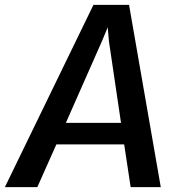

<svg xmlns="http://www.w3.org/2000/svg" viewBox="-65 -767 716 787"><path d="M-45 0 318 -747H464L594 0H470.5L444 -175H166L88 0ZM205 -263.5H431L381.5 -598L376.5 -655L353 -598.5Z"/></svg>

Font: Merriweather Sans Medium
Style: Italic
Weight: 500
Italic angle: -7.5°
Designer: Eben Sorkin
Foundry: Eben Sorkin
Version: Version 2.001